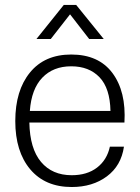

<svg xmlns="http://www.w3.org/2000/svg" viewBox="-20 -750 566 779"><path d="M271 8.8Q163.1 8.8 102.5 -63.2Q42 -135.3 42 -258.8Q42 -382.8 101.6 -455.8Q161.1 -528.8 269 -528.8Q380.4 -528.8 436.3 -453.6Q492.2 -378.4 484.9 -252.9H99.1Q101.1 -147 146.5 -93Q191.9 -39.1 271 -39.1Q333.5 -39.1 373.8 -70.1Q414.1 -101.1 425.8 -154.8H482.9Q471.7 -77.6 413.6 -34.4Q355.5 8.8 271 8.8ZM101.1 -299.8H428.2Q426.3 -392.1 383.8 -436.5Q341.3 -481 269 -481Q195.8 -481 151.6 -434.8Q107.4 -388.7 101.1 -299.8ZM127.9 -591.8 238.8 -730H289.1L400.9 -591.8H341.8L264.2 -691.9L186 -591.8Z"/></svg>

Font: Lumene Sans Light
Style: Regular
Weight: 300
Designer: Deni Anggara
Version: Version 1.003;Glyphs 3.1.2 (3151)